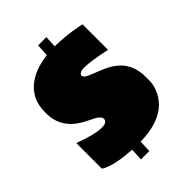

<svg xmlns="http://www.w3.org/2000/svg" viewBox="-276 -1003 1227 1227"><g transform="rotate(-45 337.5 -390.0)"><path d="M221.2 -220.2Q270 -220.2 270 -250Q270 -272.5 232.9 -293Q216.3 -301.8 195.1 -312Q173.8 -322.3 151.4 -335.4Q33.2 -405.8 33.2 -537.6Q33.2 -608.9 54.7 -652.3Q114.3 -772.9 299.8 -796.9L304.2 -879.9H378.9L375 -800.8Q473.1 -799.8 572.3 -780.3Q593.3 -776.4 600.1 -773.9V-543.9Q469.7 -571.8 409.2 -571.8Q386.2 -571.8 375 -564.2Q363.8 -556.6 363.8 -548.8Q363.8 -537.1 374.3 -528.3Q384.8 -519.5 416 -507.3Q447.3 -495.1 477.5 -482.9Q580.6 -441.4 617.2 -376.5Q648.4 -323.2 648.4 -249.5Q648.4 -249 648.2 -211.7Q647.9 -174.3 625.5 -127.2Q603 -80.1 562 -47.9Q479 16.6 333 18.1L329.1 100.1H253.9L257.8 16.1Q148.4 10.3 80.1 -13.2Q50.3 -23.4 35.2 -35.2V-266.1Q37.1 -265.6 46.9 -261.7Q101.6 -242.2 144.8 -231.2Q188 -220.2 218.8 -220.2Q219.7 -220.2 221.2 -220.2Z"/></g></svg>

Font: Fz Rammetto One
Style: Regular
Weight: 400
Designer: Vernon Adams
Foundry: Vernon Adams
Version: Vit hóa bi c Thuy @ FontZin.Com